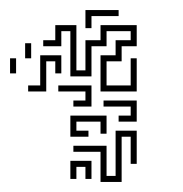

<svg xmlns="http://www.w3.org/2000/svg" viewBox="-20 -706 365 382"><path d="M150 -650V-686H216V-674H162V-650ZM180 -524V-596H210V-626H240V-644H192V-614H162V-554H120V-644H102V-614H66V-626H90V-656H132V-566H150V-626H180V-656H252V-614H222V-584H192V-536H240V-590H252V-524ZM30 -590V-620H42V-590ZM36 -524V-536H60V-596H102V-560H90V-584H72V-524ZM0 -560V-590H12V-560ZM126 -494V-506H150V-524H96V-536H162V-494ZM216 -464V-476H240V-494H186V-506H252V-464ZM120 -434V-476H192V-440H180V-464H132V-446H156V-434ZM180 -344V-404H126V-416H192V-356H210V-446H252V-380H240V-434H222V-344ZM120 -350V-386H162V-350H150V-374H132V-350Z"/></svg>

Font: Rubik Maze
Style: Regular
Weight: 400
Designer: Hubert and Fischer, NaN
Foundry: Hubert and Fischer, NaN
Version: Version 2.200